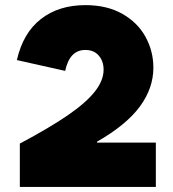

<svg xmlns="http://www.w3.org/2000/svg" viewBox="-20 -741 685 761"><path d="M390.6 -464.8Q390.6 -498.5 371.3 -520.8Q352.1 -543 318.4 -543Q255.9 -543 238.3 -460L46.9 -502.9Q71.3 -610.4 142.1 -665.5Q212.9 -720.7 318.4 -720.7Q403.8 -720.7 464.6 -686.3Q525.4 -651.9 556.6 -595.2Q587.9 -538.6 587.9 -472.7Q587.9 -391.6 534.4 -318.8Q481 -246.1 364.3 -179.2V-175.8H597.7V0H58.6V-171.9Q177.2 -234.9 249.8 -284.9Q322.3 -335 356.4 -378.7Q390.6 -422.4 390.6 -464.8Z"/></svg>

Font: Wanted Sans ExtraBlack
Style: Regular
Weight: 900
Designer: Original Design by Kil Hyung-jin and Kang Hanbin, Wanted Lab, Inc; Hangeul from Source Han Sans by Jang Soo-young and Ka
Foundry: Wanted Lab, Inc.
Version: Version 1.001